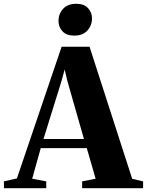

<svg xmlns="http://www.w3.org/2000/svg" viewBox="-68 -991 773 1011"><path d="M21 -51.5 256.5 -745H403.5L628 -49.5L685.5 -36V0H364.5V-36L435.5 -50L389 -211H146.5L101.5 -50L175.5 -36V0H-47L-47.5 -36ZM374 -259 287.5 -562 272.5 -625 255 -561.5 161 -259ZM322 -803.5Q282 -803.5 261 -826.2Q240 -849 240 -880.5Q240 -918 264.2 -944.5Q288.5 -971 333.5 -971H334.5Q374.5 -971 395.5 -948.2Q416.5 -925.5 416.5 -894.5Q416.5 -857 392.2 -830.2Q368 -803.5 323 -803.5Z"/></svg>

Font: Merriweather 96pt ExtraBold
Style: Regular
Weight: 800
Version: Version 2.100